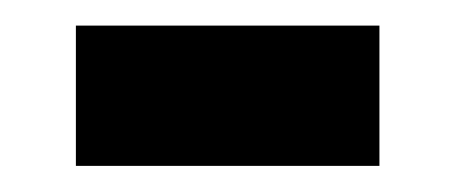

<svg xmlns="http://www.w3.org/2000/svg" viewBox="-20 -127 349 147"><path d="M38.1 0V-107.4H270.5V0Z"/></svg>

Font: Vazir Medium FD-WOL
Style: Medium-FD-WOL
Weight: 500
Designer: Saber Rastikerdar
Foundry: Saber Rastikerdar
Version: Version 30.0.0